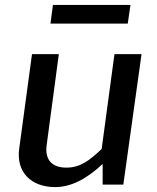

<svg xmlns="http://www.w3.org/2000/svg" viewBox="-20 -751 636 780"><path d="M201 9H204C267 9 330 -22 397 -85V-1H481L555 -531H445L393 -146C343 -98 305 -70 250 -70C186 -70 161 -107 170 -165L219 -531H110L58 -147C45 -51 107 8 201 9ZM195 -731 185 -655H499L510 -731Z"/></svg>

Font: Cheyenne Sans Medium
Style: Italic
Weight: 500
Italic angle: -8.13011°
Designer: The Public Sans project authors (U.S. Web Design System), Libre Franklin designed by Pablo Impallari and Rodrigo Fuenzal
Foundry: The Cheyenne Sans Project Authors
Version: Version 2.007